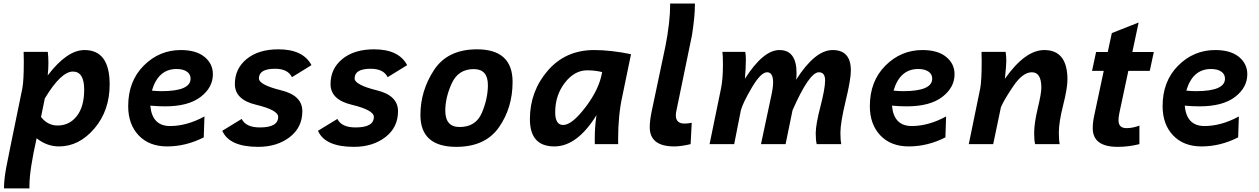

<svg xmlns="http://www.w3.org/2000/svg" viewBox="-20 -801 6998 1067"><path d="M143.6 246.1H2.4V238.3Q2.4 198.2 14.2 132.3Q19.5 101.1 104 -309.1Q112.3 -350.1 112.3 -460Q112.3 -489.7 111.3 -512.7H245.6Q249 -483.9 249 -451.2Q249 -416 245.1 -381.8Q352.5 -522.9 449.7 -522.9Q589.4 -522.9 589.4 -332Q589.4 -186 504.4 -86.7Q419.4 12.7 308.1 12.7Q240.2 12.7 183.6 -32.7Q143.6 143.6 143.6 231.9ZM299.8 -103.5Q365.7 -103.5 406.7 -155.8Q447.8 -208 447.8 -302.7Q447.8 -403.3 385.3 -403.3Q318.8 -403.3 229 -253.9L208 -150.9Q245.1 -103.5 299.8 -103.5Z M877.4 -294.4Q1039.1 -294.4 1039.1 -363.8Q1039.1 -389.2 1018.1 -403.3Q997.1 -417.5 960.9 -417.5Q859.4 -417.5 824.2 -297.4Q852.5 -294.4 877.4 -294.4ZM908.7 12.7Q809.1 12.7 750.7 -48.6Q692.4 -109.9 692.4 -211.4Q692.4 -349.6 778.8 -436.3Q865.2 -522.9 984.9 -522.9Q1069.8 -522.9 1116.5 -484.9Q1163.1 -446.8 1163.1 -388.7Q1163.1 -314.5 1094.7 -262.2Q1026.4 -210 897.9 -210Q858.4 -210 815.4 -213.9Q825.2 -100.6 925.3 -100.6Q1018.1 -100.6 1116.2 -153.8L1112.3 -37.6Q1013.7 12.7 908.7 12.7Z M1415 15.1Q1254.4 15.1 1215.3 -74.2L1323.2 -140.1Q1346.2 -92.8 1424.3 -92.8Q1525.9 -92.8 1525.9 -151.4Q1525.9 -189.5 1401.9 -219.2Q1285.2 -247.1 1285.2 -334Q1285.2 -419.4 1350.8 -473.1Q1416.5 -526.9 1527.3 -526.9Q1664.6 -526.9 1710.9 -439L1602.5 -372.1Q1579.6 -418.9 1508.3 -418.9Q1418.9 -418.9 1418.9 -365.2Q1418.9 -329.6 1543.5 -298.8Q1660.2 -270 1660.2 -183.1Q1660.2 -92.8 1589.8 -38.8Q1519.5 15.1 1415 15.1Z M1946.8 15.1Q1786.1 15.1 1747.1 -74.2L1855 -140.1Q1877.9 -92.8 1956.1 -92.8Q2057.6 -92.8 2057.6 -151.4Q2057.6 -189.5 1933.6 -219.2Q1816.9 -247.1 1816.9 -334Q1816.9 -419.4 1882.6 -473.1Q1948.2 -526.9 2059.1 -526.9Q2196.3 -526.9 2242.7 -439L2134.3 -372.1Q2111.3 -418.9 2040 -418.9Q1950.7 -418.9 1950.7 -365.2Q1950.7 -329.6 2075.2 -298.8Q2191.9 -270 2191.9 -183.1Q2191.9 -92.8 2121.6 -38.8Q2051.3 15.1 1946.8 15.1Z M2515.6 15.1Q2316.4 15.1 2316.4 -162.1Q2316.4 -296.4 2391.8 -411.6Q2467.3 -526.9 2630.9 -526.9Q2828.6 -526.9 2828.6 -345.7Q2828.6 -202.1 2752.7 -93.5Q2676.8 15.1 2515.6 15.1ZM2534.2 -95.2Q2624.5 -95.2 2658 -174.3Q2691.4 -253.4 2691.4 -328.1Q2691.4 -417 2612.8 -417Q2526.9 -417 2490.7 -338.1Q2454.6 -259.3 2454.6 -186Q2454.6 -95.2 2534.2 -95.2Z M3109.9 -106.4Q3158.7 -106.4 3234.9 -206.8Q3311 -307.1 3326.2 -400.4Q3287.1 -410.2 3243.2 -410.2Q3172.4 -410.2 3118.9 -340.8Q3065.4 -271.5 3065.4 -177.2Q3065.4 -106.4 3109.9 -106.4ZM3060.5 12.7Q2924.8 12.7 2924.8 -138.7Q2924.8 -293 3023.7 -408Q3122.6 -522.9 3281.7 -522.9Q3373.5 -522.9 3486.8 -500L3438.5 -266.6Q3415 -161.1 3415 -23.4L3415.5 0H3285.6Q3285.2 -11.2 3285.2 -27.3Q3285.2 -99.1 3294.9 -161.1Q3187.5 12.7 3060.5 12.7Z M3739.3 -187.5Q3735.8 -172.4 3735.8 -160.2Q3735.8 -114.3 3783.7 -114.3Q3802.2 -114.3 3824.2 -118.7L3817.9 0Q3764.2 12.7 3727.1 12.7Q3590.8 12.7 3590.8 -94.2Q3590.8 -131.3 3602.1 -184.6L3678.2 -545.4Q3689.5 -600.1 3697.8 -670.4Q3704.1 -728 3704.1 -769V-781.2H3841.8V-772.9Q3841.8 -710.4 3825.7 -606Q3822.3 -585.9 3739.3 -187.5Z M4655.3 0H4518.6Q4513.2 -21.5 4513.2 -60.5Q4513.2 -108.4 4539.3 -208.7Q4565.4 -309.1 4565.4 -354Q4565.4 -399.4 4530.8 -399.4Q4477.1 -399.4 4384.3 -188L4345.7 0H4209L4266.1 -268.1Q4276.4 -314.9 4276.4 -343.3Q4276.4 -399.4 4242.7 -399.4Q4208.5 -399.4 4158.7 -315.2Q4108.9 -231 4097.2 -188L4060.1 0H3923.3L3986.8 -309.1Q3997.6 -361.3 3997.6 -440.4Q3997.6 -496.1 3994.6 -512.7H4121.6Q4125 -496.6 4125 -472.7Q4125 -422.9 4119.6 -363.3Q4221.7 -522.9 4311.5 -522.9Q4406.7 -522.9 4406.7 -394Q4406.7 -372.1 4404.3 -357.9Q4509.3 -522.9 4607.4 -522.9Q4708.5 -522.9 4708.5 -409.2Q4708.5 -359.4 4679.4 -239.3Q4650.4 -119.1 4650.4 -63.5Q4650.4 -23.4 4655.3 0Z M4999 -294.4Q5160.6 -294.4 5160.6 -363.8Q5160.6 -389.2 5139.6 -403.3Q5118.7 -417.5 5082.5 -417.5Q4981 -417.5 4945.8 -297.4Q4974.1 -294.4 4999 -294.4ZM5030.3 12.7Q4930.7 12.7 4872.3 -48.6Q4814 -109.9 4814 -211.4Q4814 -349.6 4900.4 -436.3Q4986.8 -522.9 5106.4 -522.9Q5191.4 -522.9 5238 -484.9Q5284.7 -446.8 5284.7 -388.7Q5284.7 -314.5 5216.3 -262.2Q5147.9 -210 5019.5 -210Q4980 -210 4937 -213.9Q4946.8 -100.6 5046.9 -100.6Q5139.6 -100.6 5237.8 -153.8L5233.9 -37.6Q5135.3 12.7 5030.3 12.7Z M5869.1 0H5732.4Q5727.1 -21.5 5727.1 -60.5Q5727.1 -116.2 5747.1 -199.2Q5767.1 -282.2 5767.1 -313.5Q5767.1 -399.4 5714.4 -399.4Q5663.6 -399.4 5611.6 -322.8Q5559.6 -246.1 5542.5 -205.6L5499.5 0H5363.8L5427.2 -309.1Q5435.5 -350.1 5435.5 -460Q5435.5 -484.9 5434.6 -512.7H5568.8Q5572.3 -485.8 5572.3 -461.4Q5572.3 -439.5 5564.5 -363.3Q5677.2 -522.9 5783.2 -522.9Q5912.1 -522.9 5912.1 -358.9Q5912.1 -310.5 5888.2 -216.3Q5864.3 -122.1 5864.3 -63.5Q5864.3 -23.4 5869.1 0Z M6191.4 15.1Q6052.7 15.1 6052.7 -88.4Q6052.7 -120.6 6060.1 -154.8L6113.8 -407.2H6048.8L6071.3 -512.2H6136.2L6158.7 -617.2L6307.6 -675.8L6272.9 -512.2H6392.1L6369.6 -407.2H6250.5L6200.2 -170.9Q6195.8 -148.4 6195.8 -132.8Q6195.8 -88.9 6240.2 -88.9Q6274.9 -88.9 6312 -103V0Q6252.4 15.1 6191.4 15.1Z M6626 -294.4Q6787.6 -294.4 6787.6 -363.8Q6787.6 -389.2 6766.6 -403.3Q6745.6 -417.5 6709.5 -417.5Q6607.9 -417.5 6572.8 -297.4Q6601.1 -294.4 6626 -294.4ZM6657.2 12.7Q6557.6 12.7 6499.3 -48.6Q6440.9 -109.9 6440.9 -211.4Q6440.9 -349.6 6527.3 -436.3Q6613.8 -522.9 6733.4 -522.9Q6818.4 -522.9 6865 -484.9Q6911.6 -446.8 6911.6 -388.7Q6911.6 -314.5 6843.3 -262.2Q6774.9 -210 6646.5 -210Q6606.9 -210 6564 -213.9Q6573.7 -100.6 6673.8 -100.6Q6766.6 -100.6 6864.7 -153.8L6860.8 -37.6Q6762.2 12.7 6657.2 12.7Z"/></svg>

Font: Cadman
Style: Bold Italic
Weight: 700
Italic angle: -12°
Designer: Paul James MIller
Foundry: High-Logic / Made with FontCreator
Version: Version 2.114;March 28, 2021;FontCreator 13.0.0.2683 64-bit